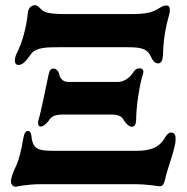

<svg xmlns="http://www.w3.org/2000/svg" viewBox="-20 -706 715 736"><path d="M586 -463C599 -463 604 -477 605 -498C606 -548 613 -595 628 -648C630 -655 631 -661 631 -667C631 -678 628 -685 618 -685C600 -685 589 -671 567 -663C555 -657 526 -652 491 -652H231C195 -652 160 -654 146 -664C134 -671 127 -686 115 -686C101 -686 89 -677 87 -658C81 -604 68 -548 43 -499C39 -491 37 -481 37 -474C37 -466 40 -457 51 -457C70 -457 83 -478 99 -499C118 -525 161 -525 207 -525H464C520 -525 544 -521 559 -488C566 -472 574 -463 586 -463ZM485 -220C499 -220 502 -235 502 -249C502 -292 513 -376 529 -426C532 -438 524 -444 517 -444C505 -444 497 -440 488 -425C477 -407 453 -392 434 -392H241C219 -392 209 -409 206 -424C203 -436 194 -443 185 -443C176 -443 170 -439 166 -419C162 -401 136 -271 128 -248C127 -245 126 -239 126 -235C126 -227 128 -221 136 -221C148 -221 161 -236 165 -241C180 -264 191 -267 234 -267H402C432 -267 444 -262 453 -248C461 -233 476 -220 485 -220ZM40 10C40 10 81 0 141 0H489C552 0 582 8 593 8C606 8 610 -6 613 -19C621 -58 653 -139 653 -169V-177C653 -184 651 -198 636 -198C623 -198 614 -181 607 -170C588 -141 556 -128 505 -128H179C120 -128 105 -139 100 -187C99 -195 96 -204 86 -204C78 -204 72 -194 68 -169C64 -142 53 -93 43 -73C31 -47 22 -27 22 -9C22 0 30 10 40 10Z"/></svg>

Font: EB Garamond
Style: Bold
Weight: 700
Designer: Georg Duffner and Octavio Pardo
Foundry: Georg Duffner
Version: Version 1.000;PS 001.000;hotconv 1.0.88;makeotf.lib2.5.64775